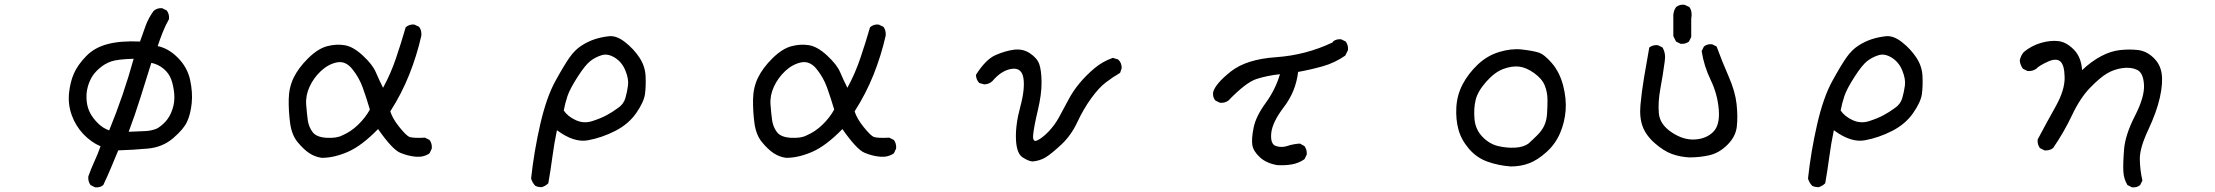

<svg xmlns="http://www.w3.org/2000/svg" viewBox="-20 -676 9540 827"><path d="M389.6 130.9 370.1 121.1Q358.4 105.5 360.4 84Q372.1 50.8 386.7 19Q401.4 -12.7 413.1 -45.9Q372.1 -63.5 338.9 -98.6Q305.7 -133.8 289.1 -179.7Q272.5 -225.6 277.3 -274.4Q282.2 -323.2 298.8 -360.4Q315.4 -397.5 351.6 -434.6Q387.7 -471.7 444.3 -486.3Q501 -501 583 -497.1Q594.7 -531.2 607.4 -565.4Q620.1 -599.6 641.6 -628.9Q657.2 -642.6 678.7 -640.6L698.2 -630.9Q710 -615.2 708 -593.8Q692.4 -566.4 680.7 -536.6Q668.9 -506.8 659.2 -477.5Q706.1 -467.8 746.6 -426.8Q787.1 -385.7 798.8 -332Q810.5 -278.3 805.7 -231.4Q800.8 -184.6 786.1 -152.3Q771.5 -120.1 726.1 -81.1Q680.7 -42 617.2 -36.1Q553.7 -30.3 489.3 -28.3Q473.6 9.8 458 46.9Q442.4 84 424.8 121.1Q411.1 132.8 389.6 130.9ZM450.2 -114.3Q481.4 -190.4 507.8 -267.6Q534.2 -344.7 555.7 -422.9Q485.4 -420.9 458 -411.1Q430.7 -401.4 407.2 -380.9Q383.8 -360.4 372.1 -337.9Q360.4 -315.4 355.5 -291Q350.6 -266.6 353.5 -239.3Q356.4 -211.9 368.2 -189.5Q379.9 -167 401.4 -145.5Q422.9 -124 450.2 -114.3ZM655.3 -122.1Q673.8 -131.8 692.9 -152.3Q711.9 -172.9 722.7 -205.1Q733.4 -237.3 730.5 -271.5Q727.5 -305.7 717.8 -333Q708 -360.4 684.6 -379.9Q661.1 -399.4 631.8 -405.3Q608.4 -331.1 585 -255.9Q561.5 -180.7 534.2 -108.4Q577.1 -110.4 604.5 -111.3Q631.8 -112.3 655.3 -122.1Z M1366.2 3.9Q1336.9 0 1312.5 -16.1Q1288.1 -32.2 1262.2 -63.5Q1236.3 -94.7 1229.5 -146.5Q1222.7 -198.2 1223.6 -249Q1224.6 -299.8 1245.1 -341.8Q1265.6 -383.8 1307.1 -424.8Q1348.6 -465.8 1387.7 -476.6Q1426.8 -487.3 1463.9 -481.4Q1501 -475.6 1543 -436.5Q1585 -397.5 1598.6 -365.2Q1612.3 -333 1629.9 -297.9Q1663.1 -358.4 1685.5 -424.8Q1708 -491.2 1727.5 -558.6Q1743.2 -572.3 1764.6 -570.3L1785.2 -560.5Q1796.9 -544.9 1794.9 -522.5Q1775.4 -436.5 1742.7 -354.5Q1710 -272.5 1661.1 -196.3Q1670.9 -165 1699.2 -129.9Q1727.5 -94.7 1741.2 -87.4Q1754.9 -80.1 1810.5 -83L1830.1 -73.2Q1841.8 -57.6 1839.8 -36.1L1830.1 -15.6Q1804.7 2 1771 -1Q1737.3 -3.9 1703.6 -18.1Q1669.9 -32.2 1608.4 -120.1Q1538.1 -47.9 1478.5 -22Q1418.9 3.9 1366.2 3.9ZM1454.1 -92.8Q1491.2 -108.4 1522.5 -138.7Q1553.7 -168.9 1573.2 -204.1Q1557.6 -256.8 1542 -299.8Q1526.4 -342.8 1497.1 -378.9Q1467.8 -415 1430.7 -407.2Q1393.6 -399.4 1362.3 -370.1Q1331.1 -340.8 1313.5 -302.7Q1295.9 -264.6 1298.8 -225.6Q1301.8 -186.5 1305.7 -158.2Q1309.6 -129.9 1326.2 -107.4Q1342.8 -85 1386.7 -82.5Q1430.7 -80.1 1454.1 -92.8Z M2314.5 129.9Q2297.9 130.9 2285.2 124Q2272.5 110.4 2267.6 92.8Q2280.3 -24.4 2307.1 -141.1Q2334 -257.8 2372.6 -327.6Q2411.1 -397.5 2434.1 -429.7Q2457 -461.9 2485.4 -480Q2513.7 -498 2542.5 -507.3Q2571.3 -516.6 2603.5 -520Q2635.7 -523.4 2672.9 -494.1Q2710 -464.8 2734.4 -427.7Q2758.8 -390.6 2760.7 -348.6Q2762.7 -306.6 2758.3 -272Q2753.9 -237.3 2720.7 -189.5Q2687.5 -141.6 2630.4 -112.3Q2573.2 -83 2512.7 -71.8Q2452.1 -60.5 2378.9 -115.2Q2367.2 -59.6 2359.4 -1Q2351.6 57.6 2341.8 113.3Q2330.1 125 2314.5 129.9ZM2640.6 -210Q2666 -226.6 2673.8 -253.9Q2681.6 -281.2 2685.1 -308.6Q2688.5 -335.9 2673.8 -372.1Q2659.2 -408.2 2628.9 -427.2Q2598.6 -446.3 2572.3 -438.5Q2545.9 -430.7 2523.4 -413.6Q2501 -396.5 2467.8 -344.7Q2434.6 -293 2424.3 -262.2Q2414.1 -231.4 2408.2 -200.2Q2424.8 -174.8 2459.5 -158.7Q2494.1 -142.6 2530.8 -154.3Q2567.4 -166 2592.8 -179.7Q2618.2 -193.4 2640.6 -210Z M3366.2 3.9Q3336.9 0 3312.5 -16.1Q3288.1 -32.2 3262.2 -63.5Q3236.3 -94.7 3229.5 -146.5Q3222.7 -198.2 3223.6 -249Q3224.6 -299.8 3245.1 -341.8Q3265.6 -383.8 3307.1 -424.8Q3348.6 -465.8 3387.7 -476.6Q3426.8 -487.3 3463.9 -481.4Q3501 -475.6 3543 -436.5Q3585 -397.5 3598.6 -365.2Q3612.3 -333 3629.9 -297.9Q3663.1 -358.4 3685.5 -424.8Q3708 -491.2 3727.5 -558.6Q3743.2 -572.3 3764.6 -570.3L3785.2 -560.5Q3796.9 -544.9 3794.9 -522.5Q3775.4 -436.5 3742.7 -354.5Q3710 -272.5 3661.1 -196.3Q3670.9 -165 3699.2 -129.9Q3727.5 -94.7 3741.2 -87.4Q3754.9 -80.1 3810.5 -83L3830.1 -73.2Q3841.8 -57.6 3839.8 -36.1L3830.1 -15.6Q3804.7 2 3771 -1Q3737.3 -3.9 3703.6 -18.1Q3669.9 -32.2 3608.4 -120.1Q3538.1 -47.9 3478.5 -22Q3418.9 3.9 3366.2 3.9ZM3454.1 -92.8Q3491.2 -108.4 3522.5 -138.7Q3553.7 -168.9 3573.2 -204.1Q3557.6 -256.8 3542 -299.8Q3526.4 -342.8 3497.1 -378.9Q3467.8 -415 3430.7 -407.2Q3393.6 -399.4 3362.3 -370.1Q3331.1 -340.8 3313.5 -302.7Q3295.9 -264.6 3298.8 -225.6Q3301.8 -186.5 3305.7 -158.2Q3309.6 -129.9 3326.2 -107.4Q3342.8 -85 3386.7 -82.5Q3430.7 -80.1 3454.1 -92.8Z M4427.7 19.5Q4410.2 18.6 4384.3 1.5Q4358.4 -15.6 4356 -76.7Q4353.5 -137.7 4374.5 -215.3Q4395.5 -293 4388.2 -339.4Q4380.9 -385.7 4337.4 -379.4Q4293.9 -373 4254.9 -327.1Q4241.2 -313.5 4219.7 -312.5L4198.2 -318.4Q4184.6 -332 4183.6 -353.5Q4225.6 -419.9 4267.6 -438.5Q4309.6 -457 4347.7 -461.9Q4385.7 -466.8 4416.5 -446.3Q4447.3 -425.8 4456.5 -399.4Q4465.8 -373 4466.3 -321.8Q4466.8 -270.5 4450.2 -200.7Q4433.6 -130.9 4430.2 -96.2Q4426.8 -61.5 4447.8 -71.3Q4468.8 -81.1 4495.1 -107.9Q4521.5 -134.8 4541.5 -170.9Q4561.5 -207 4581.1 -244.6Q4600.6 -282.2 4628.9 -316.4Q4657.2 -350.6 4692.9 -380.9Q4728.5 -411.1 4773.4 -426.8L4795.9 -419.9Q4811.5 -406.2 4811.5 -382.8L4804.7 -362.3Q4771.5 -342.8 4742.2 -320.3Q4712.9 -297.9 4679.7 -252Q4646.5 -206.1 4620.1 -149.4Q4593.8 -92.8 4550.8 -52.7Q4507.8 -12.7 4483.4 2Q4459 16.6 4427.7 19.5Z M5481.4 35.2Q5434.6 27.3 5406.2 1Q5377.9 -25.4 5374 -52.2Q5370.1 -79.1 5379.9 -127Q5389.6 -174.8 5431.6 -232.4Q5473.6 -290 5493.2 -356.4Q5438.5 -350.6 5392.6 -335.9Q5346.7 -321.3 5271.5 -243.2Q5255.9 -231.4 5234.4 -233.4L5214.8 -243.2Q5203.1 -256.8 5205.1 -278.3Q5214.8 -315.4 5281.7 -368.2Q5348.6 -420.9 5476.6 -429.7Q5604.5 -438.5 5719.7 -493.2L5721.7 -497.1Q5735.4 -508.8 5756.8 -506.8L5776.4 -497.1Q5788.1 -481.4 5786.1 -460L5774.4 -436.5Q5729.5 -405.3 5677.7 -390.6Q5626 -376 5571.3 -366.2Q5561.5 -282.2 5510.7 -215.8Q5460 -149.4 5455.6 -102.1Q5451.2 -54.7 5476.1 -46.9Q5501 -39.1 5525.4 -47.4Q5549.8 -55.7 5579.1 -57.6L5598.6 -46.9Q5610.4 -31.2 5608.4 -9.8L5598.6 9.8Q5573.2 27.3 5543.9 32.2Q5514.6 37.1 5481.4 35.2Z M6487.3 41Q6434.6 37.1 6387.7 20.5Q6340.8 3.9 6307.6 -34.7Q6274.4 -73.2 6262.2 -117.2Q6250 -161.1 6252.9 -213.9Q6255.9 -266.6 6279.8 -312.5Q6303.7 -358.4 6344.7 -397.5Q6385.7 -436.5 6437.5 -452.1Q6489.3 -467.8 6534.2 -462.9Q6579.1 -458 6605.5 -450.2Q6631.8 -442.4 6665 -403.3Q6698.2 -364.3 6712.9 -307.6Q6727.5 -251 6723.6 -200.2Q6719.7 -149.4 6699.7 -102.5Q6679.7 -55.7 6641.1 -21Q6602.5 13.7 6566.4 27.3Q6530.3 41 6487.3 41ZM6563.5 -57.6Q6582 -74.2 6602.1 -94.2Q6622.1 -114.3 6631.8 -135.7Q6641.6 -157.2 6643.6 -185.5Q6645.5 -213.9 6645.5 -246.1Q6645.5 -278.3 6633.8 -307.6Q6622.1 -336.9 6587.9 -361.3Q6553.7 -385.7 6522.9 -389.2Q6492.2 -392.6 6455.1 -378.9Q6418 -365.2 6381.3 -323.7Q6344.7 -282.2 6335.9 -245.1Q6327.1 -208 6331.1 -163.1Q6335 -118.2 6365.2 -86.9Q6395.5 -55.7 6432.6 -46.9Q6469.7 -38.1 6505.9 -40Q6542 -42 6563.5 -57.6Z M7256.8 2Q7216.8 0 7181.6 -12.7Q7146.5 -25.4 7108.4 -58.6Q7070.3 -91.8 7055.7 -130.4Q7041 -168.9 7045.9 -223.6Q7050.8 -278.3 7061.5 -342.8Q7072.3 -407.2 7084 -471.7Q7099.6 -483.4 7121.1 -481.4L7140.6 -471.7Q7156.2 -446.3 7150.4 -411.1Q7142.6 -352.5 7131.8 -294.9Q7121.1 -237.3 7125 -189Q7128.9 -140.6 7179.7 -106.4Q7230.5 -72.3 7279.8 -75.2Q7329.1 -78.1 7358.9 -107.4Q7388.7 -136.7 7383.3 -203.6Q7377.9 -270.5 7348.6 -331.1Q7319.3 -391.6 7309.6 -456.1L7319.3 -475.6Q7333 -487.3 7354.5 -485.4L7374 -475.6Q7397.5 -411.1 7425.8 -346.7Q7454.1 -282.2 7460 -227.5Q7465.8 -172.9 7460.9 -130.4Q7456.1 -87.9 7420.9 -52.7Q7385.7 -17.6 7344.7 -7.8Q7303.7 2 7256.8 2ZM7218.8 -487.3 7199.2 -497.1 7187.5 -520.5V-598.6Q7185.5 -626 7199.2 -645.5Q7214.8 -658.2 7236.3 -655.3L7256.8 -645.5Q7270.5 -626 7264.6 -594.7V-516.6L7254.9 -497.1Q7240.2 -485.4 7218.8 -487.3Z M7814.5 129.9Q7797.9 130.9 7785.2 124Q7772.5 110.4 7767.6 92.8Q7780.3 -24.4 7807.1 -141.1Q7834 -257.8 7872.6 -327.6Q7911.1 -397.5 7934.1 -429.7Q7957 -461.9 7985.4 -480Q8013.7 -498 8042.5 -507.3Q8071.3 -516.6 8103.5 -520Q8135.7 -523.4 8172.9 -494.1Q8210 -464.8 8234.4 -427.7Q8258.8 -390.6 8260.7 -348.6Q8262.7 -306.6 8258.3 -272Q8253.9 -237.3 8220.7 -189.5Q8187.5 -141.6 8130.4 -112.3Q8073.2 -83 8012.7 -71.8Q7952.1 -60.5 7878.9 -115.2Q7867.2 -59.6 7859.4 -1Q7851.6 57.6 7841.8 113.3Q7830.1 125 7814.5 129.9ZM8140.6 -210Q8166 -226.6 8173.8 -253.9Q8181.6 -281.2 8185.1 -308.6Q8188.5 -335.9 8173.8 -372.1Q8159.2 -408.2 8128.9 -427.2Q8098.6 -446.3 8072.3 -438.5Q8045.9 -430.7 8023.4 -413.6Q8001 -396.5 7967.8 -344.7Q7934.6 -293 7924.3 -262.2Q7914.1 -231.4 7908.2 -200.2Q7924.8 -174.8 7959.5 -158.7Q7994.1 -142.6 8030.8 -154.3Q8067.4 -166 8092.8 -179.7Q8118.2 -193.4 8140.6 -210Z M9163.1 130.9 9143.6 121.1Q9127.9 95.7 9126 63.5Q9124 31.2 9128.9 -31.7Q9133.8 -94.7 9175.8 -176.8Q9217.8 -258.8 9214.8 -310.5Q9211.9 -362.3 9185.5 -375Q9159.2 -387.7 9123 -382.8Q9086.9 -377.9 9056.6 -360.4Q9026.4 -342.8 8983.4 -298.8Q8940.4 -254.9 8905.3 -180.7Q8870.1 -106.4 8823.2 -38.1Q8807.6 -26.4 8786.1 -28.3L8766.6 -38.1Q8754.9 -53.7 8756.8 -75.2Q8793.9 -145.5 8834 -216.8Q8874 -288.1 8873 -342.8Q8872.1 -397.5 8853.5 -412.1Q8835 -426.8 8797.9 -409.2Q8760.7 -391.6 8751 -379.9Q8734.4 -368.2 8712.9 -370.1L8693.4 -379.9Q8681.6 -395.5 8679.7 -415Q8683.6 -436.5 8697.3 -452.1Q8730.5 -479.5 8771 -491.2Q8811.5 -502.9 8845.7 -499Q8879.9 -495.1 8912.1 -462.9Q8944.3 -430.7 8948.2 -374Q8987.3 -411.1 9029.3 -433.6Q9071.3 -456.1 9112.3 -460.4Q9153.3 -464.8 9189.5 -460.4Q9225.6 -456.1 9255.4 -427.7Q9285.2 -399.4 9291 -358.4Q9296.9 -317.4 9283.2 -255.9Q9269.5 -194.3 9232.9 -116.2Q9196.3 -38.1 9196.8 8.8Q9197.3 55.7 9208 101.6L9198.2 121.1Q9184.6 132.8 9163.1 130.9Z"/></svg>

Font: JasonHandwriting2
Style: Regular
Weight: 400
Version: Version 1.05.10